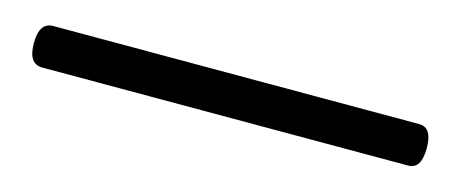

<svg xmlns="http://www.w3.org/2000/svg" viewBox="-23 21 545 228"><g transform="rotate(15 250.0 134.5)"><path d="M476 160Q492 160 492 134.5Q492 109 476 109H26Q9 109 9 134.5Q9 160 26 160Z"/></g></svg>

Font: LXGW WenKai Mono TC Light
Style: Regular
Weight: 300
Designer: LXGW / Fontworks Inc.
Foundry: LXGW / Fontworks Inc.
Version: Version 1.330